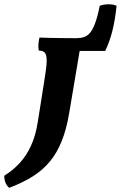

<svg xmlns="http://www.w3.org/2000/svg" viewBox="-128 -638 570 905"><path d="M-84.7 247.4Q-107.6 227.6 -108 190.4Q-66.8 164.8 -35.2 130.5Q-3.5 96.3 18.2 48.8Q40 1.3 50.1 -63L81.9 -263.8Q91.4 -320.3 92 -349.4Q92.5 -378.5 83.6 -389.1Q74.6 -399.7 54.6 -399.7Q52 -412.9 53.1 -429.1Q54.1 -445.3 58.1 -461Q76.1 -460 102.9 -459.5Q129.7 -459 162.7 -458.5Q195.7 -458 230.5 -458Q251 -458 267.3 -463.1Q283.6 -468.1 296.6 -483.6Q309.6 -499.1 320.8 -529.7Q332.1 -560.2 342 -610.7Q361.7 -617.8 384 -617.8Q406.3 -617.8 421.5 -610.7Q414.6 -544.1 401.8 -492.8Q389 -441.6 367.8 -397.8H219.9L251.5 -421.9L197.8 -103.1Q185.3 -28.6 162.9 27.1Q140.6 82.9 106.9 123.4Q73.3 164 26 193.7Q-21.3 223.4 -84.7 247.4Z"/></svg>

Font: Vollkorn
Style: Italic
Weight: 400
Italic angle: -11°
Designer: Friedrich Althausen
Foundry: Friedrich Althausen
Version: Version 5.001